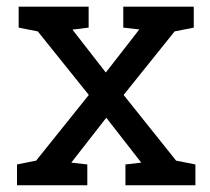

<svg xmlns="http://www.w3.org/2000/svg" viewBox="-20 -548 622 568"><path d="M30.3 -61.5 86.9 -72.8 242.7 -267.1 91.8 -455.1 35.2 -466.3V-528.3H242.2V-466.3L194.3 -460.4L293 -333.5L392.1 -460.9L344.7 -466.3V-528.3H553.2V-466.3L496.6 -455.1L345.7 -267.1L501 -72.8L558.1 -61.5V0H351.1V-61.5L397.9 -66.9L294.4 -199.7L190.9 -66.9L238.3 -61.5V0H30.3Z"/></svg>

Font: TypoPRO Roboto Slab
Style: Regular
Weight: 400
Designer: Google
Version: Version 1.100263; 2013; ttfautohint (v0.94.20-1c74) -l 8 -r 